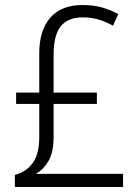

<svg xmlns="http://www.w3.org/2000/svg" viewBox="-20 -743 551 763"><path d="M308 -723Q352 -723 386.5 -713Q421 -703 450 -687L429 -641Q400 -657 371 -665.5Q342 -674 309 -674Q250 -674 221.5 -638.5Q193 -603 193 -526V-375H365V-330H193V-199Q193 -138 173 -103.5Q153 -69 122 -52H469V0H39V-48Q85 -60 110.5 -96Q136 -132 136 -199V-330H44V-375H136V-531Q136 -623 180 -673Q224 -723 308 -723Z"/></svg>

Font: Noto Sans Kannada SemiCondensed Light
Style: Regular
Weight: 300
Width: 4
Designer: Jelle Bosma - Monotype Design Team
Foundry: Monotype Imaging Inc.
Version: Version 2.005; ttfautohint (v1.8.4.7-5d5b)